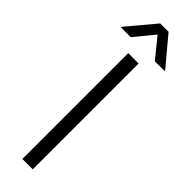

<svg xmlns="http://www.w3.org/2000/svg" viewBox="-334 -910 907 907"><g transform="rotate(45 120.0 -456.5)"><path d="M153.3 0H84V-707H153.3ZM120.1 -867.2 39.1 -768.6H-25.4V-773.4L91.8 -913.1H147.5L264.6 -773.4V-768.6H200.2Z"/></g></svg>

Font: Pretendard JP Light
Style: Regular
Weight: 300
Designer: Base glyphs from Inter by Rasmus Andersson; Hangeul glyphs from Noto Sans CJK(Source Han Sans) by Jang Soo-young and Kan
Foundry: Kil Hyung-jin
Version: Version 1.309